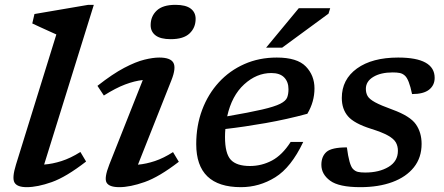

<svg xmlns="http://www.w3.org/2000/svg" viewBox="-20 -763 1836 794"><path d="M213 -620.5Q204 -624.5 185.8 -632.8Q167.5 -641 147.5 -650.2Q127.5 -659.5 113.5 -666L122.5 -705L345 -743H368L162.5 -82.5Q197 -85 234.5 -97Q272 -109 312.5 -134.5L336 -95Q253.5 -31 194.2 -10Q135 11 90.5 11Q51 11 40 -8Q29 -27 46 -82Z M603 -659Q603 -695.5 628 -719.2Q653 -743 705.5 -743Q748 -743 768.5 -727.5Q789 -712 789 -685Q789 -648.5 764 -624.8Q739 -601 686 -601Q644 -601 623.5 -616.5Q603 -632 603 -659ZM432 -82.5 570.5 -432Q537 -428.5 497.8 -413.8Q458.5 -399 409.5 -368L383 -408Q446 -457.5 493.8 -482.5Q541.5 -507.5 577 -516.2Q612.5 -525 638.5 -525Q685 -525 697 -503.5Q709 -482 689 -431.5L550.5 -82Q584.5 -85 620.5 -97Q656.5 -109 695.5 -134L719.5 -94Q638.5 -31.5 578.2 -10.2Q518 11 473.5 11Q431.5 11 420.8 -7.8Q410 -26.5 432 -82.5Z M1234 -176Q1184 -70.5 1118.2 -29.8Q1052.5 11 976.5 11Q791.5 11 791.5 -167Q791.5 -243.5 816 -308.8Q840.5 -374 885 -422.5Q929.5 -471 990.5 -498Q1051.5 -525 1124.5 -525Q1209 -525 1244.8 -488Q1280.5 -451 1280.5 -397.5Q1280.5 -342 1251 -292.5Q1166.5 -269.5 1078.5 -254Q990.5 -238.5 912 -229.5Q910.5 -213.5 910.5 -196.5Q910.5 -128 934.5 -102.2Q958.5 -76.5 1013.5 -76.5Q1062 -76.5 1104.8 -99.2Q1147.5 -122 1182 -176ZM1102 -461Q1041 -461 989.8 -414.2Q938.5 -367.5 919.5 -282Q1012 -298 1063.8 -310Q1115.5 -322 1138.8 -333.8Q1162 -345.5 1167.5 -359.8Q1173 -374 1173 -394Q1173 -424.5 1155.2 -442.8Q1137.5 -461 1102 -461ZM1080.5 -566 1215.5 -729H1345.5L1338.5 -706.5L1147 -566Z M1414.5 -153.5Q1424 -80.5 1439.5 -64.5Q1448.5 -55 1460 -52.2Q1471.5 -49.5 1490.5 -49.5Q1548 -49.5 1586.8 -72.8Q1625.5 -96 1625.5 -139.5Q1625.5 -159 1617 -174Q1608.5 -189 1584.5 -202.5Q1560.5 -216 1514 -230.5Q1444.5 -252.5 1419 -282.2Q1393.5 -312 1393.5 -358Q1393.5 -434.5 1456.2 -479.8Q1519 -525 1626.5 -525Q1777.5 -525 1777.5 -441Q1777.5 -410.5 1754.5 -392.2Q1731.5 -374 1684 -374Q1671.5 -435.5 1654 -450.5Q1644.5 -459 1633 -461.2Q1621.5 -463.5 1604 -463.5Q1554.5 -463.5 1523.8 -445Q1493 -426.5 1493 -395.5Q1493 -378.5 1500.2 -365.8Q1507.5 -353 1531.2 -340Q1555 -327 1603.5 -309.5Q1676 -283 1699.8 -249Q1723.5 -215 1723.5 -168Q1723.5 -111 1691.5 -71Q1659.5 -31 1602.5 -10Q1545.5 11 1470 11Q1381.5 11 1345.2 -15.8Q1309 -42.5 1309 -81.5Q1309 -116 1330.2 -134.8Q1351.5 -153.5 1414.5 -153.5Z"/></svg>

Font: Newsreader 6pt Medium
Style: Italic
Weight: 500
Italic angle: -17°
Designer: Hugues Gentile
Foundry: Production Type
Version: Version 1.003; ttfautohint (v1.8.3)